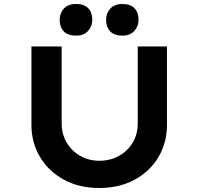

<svg xmlns="http://www.w3.org/2000/svg" viewBox="-20 -933 992 959"><path d="M476 6Q375 6 299 -35.5Q223 -77 180 -148.5Q137 -220 137 -311V-701H288V-317Q288 -263 313 -221Q338 -179 380.5 -154.5Q423 -130 476 -130Q531 -130 574.5 -154.5Q618 -179 643 -221Q668 -263 668 -317V-701H814V-311Q814 -220 771.5 -148.5Q729 -77 652.5 -35.5Q576 6 476 6ZM591 -755Q551 -755 530.5 -776.5Q510 -798 510 -834Q510 -867 531 -890Q552 -913 591 -913Q631 -913 651.5 -892Q672 -871 672 -834Q672 -802 651 -778.5Q630 -755 591 -755ZM360 -755Q319 -755 298.5 -776.5Q278 -798 278 -834Q278 -867 299 -890Q320 -913 360 -913Q400 -913 420.5 -892Q441 -871 441 -834Q441 -802 420 -778.5Q399 -755 360 -755Z"/></svg>

Font: Lexend Mega SemiBold
Style: Regular
Weight: 600
Designer: Bonnie Shaver-Troup, Thomas Jockin
Foundry: Lexend
Version: Version 1.007